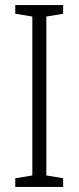

<svg xmlns="http://www.w3.org/2000/svg" viewBox="-20 -734 309 754"><path d="M228 0H40V-34L107 -45V-669L40 -680V-714H228V-680L162 -669V-45L228 -34Z"/></svg>

Font: Noto Sans Khmer UI Condensed Light
Style: Regular
Weight: 300
Width: 3
Designer: Danh Hong and the Monotype Design Team
Foundry: Monotype Imaging Inc.
Version: Version 2.002; ttfautohint (v1.8.4.7-5d5b)